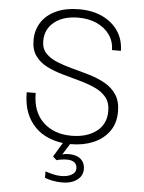

<svg xmlns="http://www.w3.org/2000/svg" viewBox="-61 -758 772 1026"><g transform="rotate(5 325.0 -245.0)"><path d="M340 12Q264 12 205.5 -17Q147 -46 114 -103Q81 -160 81 -244H129Q129 -143 187 -88Q245 -33 339 -33Q421 -33 472.5 -72Q524 -111 524 -181Q524 -227 500.5 -255.5Q477 -284 438.5 -301Q400 -318 354.5 -330.5Q309 -343 263 -356Q217 -369 178.5 -388.5Q140 -408 116.5 -440.5Q93 -473 93 -524Q93 -580 121 -622Q149 -664 200.5 -687Q252 -710 322 -710Q394 -710 447.5 -684.5Q501 -659 531.5 -614Q562 -569 563 -508H515Q515 -554 490 -589.5Q465 -625 421.5 -645Q378 -665 322 -665Q241 -665 193 -626.5Q145 -588 145 -525Q145 -484 168.5 -459Q192 -434 230.5 -418.5Q269 -403 315 -391Q361 -379 406.5 -365.5Q452 -352 490.5 -330.5Q529 -309 552.5 -273.5Q576 -238 576 -183Q576 -120 544.5 -76.5Q513 -33 459.5 -10.5Q406 12 340 12ZM311 220Q284 220 259.5 215Q235 210 218 203V169Q243 177 263 181.5Q283 186 303 186Q338 186 359.5 173Q381 160 381 140Q381 118 367 107Q353 96 327 96Q314 96 299.5 98Q285 100 271 104L251 86L314 -19L344 -1L299 71Q312 67 319.5 66.5Q327 66 334 66Q362 66 381 74.5Q400 83 410.5 99.5Q421 116 421 140Q421 164 407 182Q393 200 368.5 210Q344 220 311 220Z"/></g></svg>

Font: Azeret Mono Thin
Style: Regular
Weight: 100
Designer: Martin Vácha
Foundry: Displaay
Version: Version 1.002